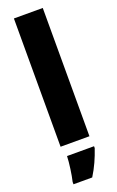

<svg xmlns="http://www.w3.org/2000/svg" viewBox="-185 -804 651 1069"><g transform="rotate(-20 140.5 -269.5)"><path d="M226 0V-760H55V0ZM231 72V61H71C70 100 60 171 51 207V221H162C192 173 213 125 231 72Z"/></g></svg>

Font: Noto Sans Thai Looped Condensed Black
Style: Regular
Weight: 900
Width: 3
Designer: Sasikarn Vongin, Ben Mitchell
Foundry: The Fontpad Ltd
Version: Version 1.001